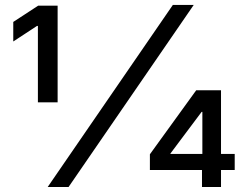

<svg xmlns="http://www.w3.org/2000/svg" viewBox="-20 -747 958 767"><path d="M253.9 0 753.9 -727.3H670.5L170.5 0ZM33 -581.3 127.8 -643.5H131.4V-338.1H210.2V-724.4H132.5L33 -659.4ZM578.8 -67.8H786.9V0H862.9V-67.8H917.6V-132.1H862.9V-386.4H763.8L578.8 -130.7ZM660.9 -132.1V-133.9L785.5 -300.1H788.4V-132.1Z"/></svg>

Font: Inter 465
Style: Regular
Weight: 400
Designer: Rasmus Andersson
Foundry: rsms
Version: Version 3.019;Glyphs 3.1.2 (3151)